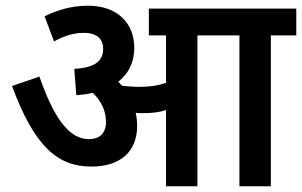

<svg xmlns="http://www.w3.org/2000/svg" viewBox="-20 -652 1057 672"><path d="M460 -212C460 -228 458 -243 455 -257C463 -256 472 -256 480 -256C509 -256 535 -258 561 -267V0H671V-528H818V0H928V-528H1017V-622H501V-528H561V-362C531 -352 503 -348 467 -348C444 -348 425 -350 407 -352C402 -357 398 -362 394 -366C430 -394 450 -435 450 -484C450 -570 392 -632 288 -632C225 -632 175 -614 136 -595L169 -507C203 -526 237 -537 274 -537C312 -537 341 -521 341 -481C341 -439 313 -415 240 -411L247 -319C268 -320 287 -323 305 -327C334 -298 351 -265 351 -225C351 -186 329 -165 291 -165C220 -165 167 -243 118 -384L22 -351C101 -138 182 -69 300 -69C400 -69 460 -120 460 -212Z"/></svg>

Font: Noto Sans SemiCondensed SemiBold
Style: Italic
Weight: 600
Width: 4
Italic angle: -12°
Designer: Monotype Design Team
Foundry: Monotype Imaging Inc.
Version: Version 2.013